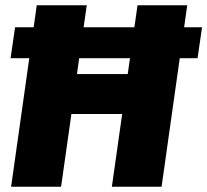

<svg xmlns="http://www.w3.org/2000/svg" viewBox="-20 -706 784 726"><path d="M22 0 119 -686H308L271 -426H463L500 -686H688L591 0H403L442 -275H250L211 0ZM20 -486 37 -603H744L727 -486Z"/></svg>

Font: Chivo Medium ExtraBold
Style: Italic
Weight: 800
Italic angle: -8.05°
Version: Version 2.002